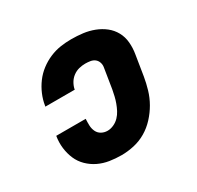

<svg xmlns="http://www.w3.org/2000/svg" viewBox="-121 -669 842 819"><g transform="rotate(-30 300.0 -260.0)"><path d="M259 8Q229 8 200.5 3.5Q172 -1 147 -13Q122 -25 102 -44.5Q82 -64 71 -89.5Q60 -115 56.5 -144Q53 -173 58 -203H203Q202 -186 202.5 -170.5Q203 -155 209.5 -141Q216 -127 229.5 -119.5Q243 -112 259 -112Q274 -112 289.5 -119Q305 -126 316.5 -138Q328 -150 335.5 -164.5Q343 -179 348.5 -194Q354 -209 357.5 -224Q361 -239 364 -255L380 -355Q382 -367 378 -378.5Q374 -390 365 -397Q356 -404 343.5 -406Q331 -408 319 -408Q303 -408 287.5 -404Q272 -400 258.5 -390Q245 -380 236.5 -365.5Q228 -351 225 -336V-334H80L81 -339Q85 -365 96 -391Q107 -417 124 -440Q141 -463 164 -480.5Q187 -498 213 -509Q239 -520 265.5 -524Q292 -528 319 -528Q348 -528 376 -524.5Q404 -521 430 -511Q456 -501 477 -484.5Q498 -468 511 -444.5Q524 -421 526.5 -392.5Q529 -364 524 -335L508 -235Q503 -205 494 -174.5Q485 -144 469 -116Q453 -88 430.5 -63.5Q408 -39 380 -22.5Q352 -6 320.5 1Q289 8 259 8Z"/></g></svg>

Font: Iosevka Etoile Heavy
Style: Italic
Weight: 900
Italic angle: -9°
Designer: Belleve Invis
Foundry: Belleve Invis
Version: Version 22.1.2; ttfautohint (v1.8.4)